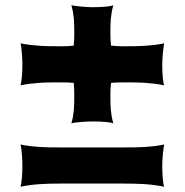

<svg xmlns="http://www.w3.org/2000/svg" viewBox="-20 -712 704 732"><path d="M252 -241.7Q255.9 -254.9 258.1 -267.3Q260.3 -279.8 261.5 -292.7Q262.7 -305.7 262.9 -319.8Q263.2 -334 263.2 -350.6Q263.2 -362.3 262.7 -373.5Q262.2 -384.8 261.2 -396Q250 -397 238.8 -397.5Q227.5 -397.9 215.8 -397.9Q191.9 -397.9 171.4 -397.7Q150.9 -397.5 131.8 -396.2Q112.8 -395 94.7 -392.8Q76.7 -390.6 58.1 -386.7Q61 -395 63.2 -416.7Q65.4 -438.5 65.4 -466.3Q65.4 -473.6 64.9 -484.9Q64.5 -496.1 63.5 -507.8Q62.5 -519.5 61.3 -530.3Q60.1 -541 58.1 -546.9Q76.7 -543 94.7 -540.8Q112.8 -538.6 131.8 -537.4Q150.9 -536.1 171.4 -535.9Q191.9 -535.6 215.8 -535.6Q227.5 -535.6 238.8 -536.1Q250 -536.6 261.2 -538.1Q262.2 -548.8 262.7 -560.1Q263.2 -571.3 263.2 -583Q263.2 -599.6 262.9 -613.8Q262.7 -627.9 261.5 -640.9Q260.3 -653.8 258.1 -666.3Q255.9 -678.7 252 -691.9Q258.3 -690.4 268.8 -689.2Q279.3 -688 291 -686.8Q302.7 -685.5 314 -685.1Q325.2 -684.6 332.5 -684.6Q360.4 -684.6 382.1 -686.5Q403.8 -688.5 412.1 -691.9Q408.2 -678.7 406 -666.3Q403.8 -653.8 402.6 -640.9Q401.4 -627.9 401.1 -613.8Q400.9 -599.6 400.9 -583Q400.9 -571.3 401.6 -560.1Q402.3 -548.8 403.3 -538.1Q414.1 -537.1 425.3 -536.4Q436.5 -535.6 448.2 -535.6Q472.2 -535.6 492.7 -535.9Q513.2 -536.1 532.2 -537.4Q551.3 -538.6 569.3 -540.8Q587.4 -543 606 -546.9Q604.5 -540.5 603.3 -530Q602.1 -519.5 600.8 -507.8Q599.6 -496.1 599.1 -484.9Q598.6 -473.6 598.6 -466.3Q598.6 -438.5 600.6 -416.7Q602.5 -395 606 -386.7Q587.4 -390.6 569.3 -392.8Q551.3 -395 532.2 -396.2Q513.2 -397.5 492.7 -397.7Q472.2 -397.9 448.2 -397.9Q436.5 -397.9 425.3 -397.5Q414.1 -397 403.3 -396Q401.9 -384.8 401.4 -373.5Q400.9 -362.3 400.9 -350.6Q400.9 -334 401.1 -319.8Q401.4 -305.7 402.6 -292.7Q403.8 -279.8 406 -267.3Q408.2 -254.9 412.1 -241.7Q403.8 -245.1 382.1 -247.1Q360.4 -249 332.5 -249Q325.2 -249 314 -248.5Q302.7 -248 291 -247.1Q279.3 -246.1 268.6 -244.9Q257.8 -243.7 252 -241.7ZM58.1 0Q61 -8.3 63.2 -30.8Q65.4 -53.2 65.4 -80.6Q65.4 -87.9 64.9 -99.1Q64.5 -110.4 63.5 -122.1Q62.5 -133.8 61.3 -144.5Q60.1 -155.3 58.1 -161.1Q76.7 -157.2 94.7 -155Q112.8 -152.8 131.8 -151.6Q150.9 -150.4 171.4 -150.1Q191.9 -149.9 215.8 -149.9H448.2Q472.2 -149.9 492.7 -150.1Q513.2 -150.4 532.2 -151.6Q551.3 -152.8 569.3 -155Q587.4 -157.2 606 -161.1Q604.5 -154.8 603.3 -144.3Q602.1 -133.8 600.8 -122.1Q599.6 -110.4 599.1 -99.1Q598.6 -87.9 598.6 -80.6Q598.6 -53.2 600.6 -30.8Q602.5 -8.3 606 0Q587.4 -3.9 569.3 -6.3Q551.3 -8.8 532.2 -10Q513.2 -11.2 492.7 -11.7Q472.2 -12.2 448.2 -12.2H215.8Q191.9 -12.2 171.4 -11.7Q150.9 -11.2 131.8 -10Q112.8 -8.8 94.7 -6.3Q76.7 -3.9 58.1 0Z"/></svg>

Font: Arbutus
Style: Regular
Weight: 400
Designer: Karolina Lach
Foundry: Sorkin Type Co.
Version: Version 1.003